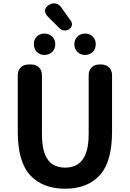

<svg xmlns="http://www.w3.org/2000/svg" viewBox="-20 -1133 788 1167"><path d="M376 14Q240 14 164 -67.5Q88 -149 88 -333V-676Q88 -705 106 -723Q124 -741 153 -741H170Q199 -741 217 -723Q235 -705 235 -676V-320Q235 -243 252 -198Q269 -153 301 -133.5Q333 -114 376 -114Q419 -114 451 -133.5Q483 -153 501 -198Q519 -243 519 -320V-676Q519 -705 537 -723Q555 -741 584 -741H596Q625 -741 643 -723Q661 -705 661 -676V-333Q661 -149 586 -67.5Q511 14 376 14ZM250 -799Q222 -799 204 -817.5Q186 -836 186 -864Q185 -892 203.5 -910.5Q222 -929 250 -929Q279 -929 297.5 -910.5Q316 -892 316 -864Q316 -836 297.5 -817.5Q279 -799 250 -799ZM399 -955Q385 -946 368.5 -948Q352 -950 341 -962L268 -1035Q252 -1052 254 -1071Q256 -1090 277 -1103Q298 -1116 319 -1111.5Q340 -1107 353 -1087L410 -1007Q420 -993 417 -979Q414 -965 399 -955ZM497 -799Q469 -799 450.5 -817.5Q432 -836 432 -864Q432 -892 450.5 -910.5Q469 -929 497 -929Q526 -929 544 -910.5Q562 -892 562 -864Q562 -836 544 -817.5Q526 -799 497 -799Z"/></svg>

Font: Chiron GoRound TC
Style: Bold
Weight: 700
Designer: Ryoko NISHIZUKA 西塚涼子 (kana, bopomofo & ideographs); Paul D. Hunt (Latin, Greek & Cyrillic); Sandoll Communications 산돌커뮤니
Foundry: Adobe
Version: Version 1.000;hotconv 1.1.1;makeotfexe 2.6.0